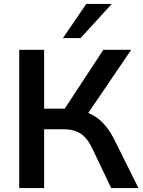

<svg xmlns="http://www.w3.org/2000/svg" viewBox="-20 -959 730 979"><path d="M78 0V-705H205V-405H310L507 -705H649L430 -383Q472 -366 504 -333Q536 -300 561 -251L686 0H547L450 -203Q425 -256 390.5 -278Q356 -300 303 -300H205V0ZM301 -765 420 -939H550L391 -765Z"/></svg>

Font: MulishBold
Style: Bold
Weight: 700
Designer: Vernon Adams
Foundry: Vernon Adams
Version: Version 3.602; ttfautohint (v1.8.3)